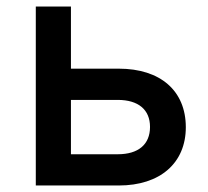

<svg xmlns="http://www.w3.org/2000/svg" viewBox="-20 -570 640 590"><path d="M345 0C472 0 551 -69 551 -179C551 -291 473 -359 345 -359H198V-550H90V0ZM198 -263H342C405 -263 441 -233 441 -180C441 -126 405 -96 342 -96H198Z"/></svg>

Font: Tekne LDO SemiBold
Style: Regular
Weight: 600
Monospace: yes
Designer: Alessio Laiso, Mario Rullo, Paolo Rosset
Foundry: Alessio Laiso
Version: Version 1.000;hotconv 1.0.109;makeotfexe 2.5.65596